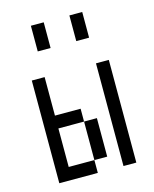

<svg xmlns="http://www.w3.org/2000/svg" viewBox="-113 -826 726 903"><g transform="rotate(-15 250.0 -375.0)"><path d="M62.5 -500Q62.5 -500 62.5 0H250V-62.5H125V-250H250V-62.5H312.5V-250H250V-312.5H125V-500ZM375 -500Q375 -500 375 0H437.5Q437.5 0 437.5 -500ZM125 -750Q125 -750 125 -625H187.5Q187.5 -625 187.5 -750ZM312.5 -750Q312.5 -750 312.5 -625H375Q375 -625 375 -750Z"/></g></svg>

Font: Unifont
Style: Regular
Weight: 500
Version: Version 15.1.04